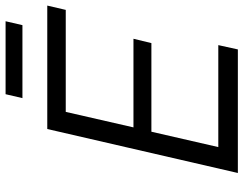

<svg xmlns="http://www.w3.org/2000/svg" viewBox="-113 -768 881 695"><g transform="rotate(-90 327.5 -420.5)"><path d="M48.8 0 208 -689.9H654.8L639.2 -623H270L213.9 -377.9H534.7L519 -313H198.2L142.6 -70.8H511.7L496.1 0ZM319.8 -779.8 334 -840.8H598.1L584 -779.8Z"/></g></svg>

Font: Acari Sans
Style: Italic
Weight: 400
Italic angle: -13°
Designer: Alfredo Marco Pradil and Stefan Peev
Foundry: Hanken Design Co.
Version: Version 1.045;January 11, 2019;FontCreator 11.5.0.2425 64-bi